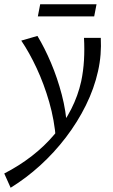

<svg xmlns="http://www.w3.org/2000/svg" viewBox="-73 -594 533 903"><path d="M-23 289 -53 222Q17 186 77 139.5Q137 93 183.5 37.5Q230 -18 262 -81Q294 -144 309 -212Q319 -260 322 -311Q325 -362 322 -416H401Q403 -377 400 -338Q397 -299 388 -259Q370 -178 331 -99Q292 -20 237 52Q182 124 116 184Q50 244 -23 289ZM190 62Q183 -29 158.5 -114Q134 -199 99.5 -273Q65 -347 27 -403L103 -425Q137 -369 167 -298Q197 -227 217.5 -149Q238 -71 242 6ZM105 -517 116 -574H381L370 -517Z"/></svg>

Font: Ysabeau Office Medium
Style: Italic
Weight: 500
Italic angle: -12°
Designer: Christian Thalmann (Catharsis Fonts)
Version: Version 2.001;gftools[0.9.30]; featfreeze: tnum,lnum,ss02